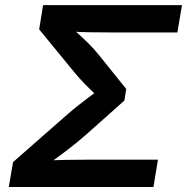

<svg xmlns="http://www.w3.org/2000/svg" viewBox="-20 -748 748 768"><path d="M15.1 0 32.2 -99.6 251.5 -292Q270.5 -308.6 291.7 -325.4Q313 -342.3 333.7 -357.9Q354.5 -373.5 372.6 -386.7Q390.6 -399.9 403.3 -409.2L392.6 -342.8Q380.9 -353.5 360.6 -372.1Q340.3 -390.6 318.6 -412.8Q296.9 -435.1 279.3 -456.5L136.7 -630.4L152.3 -727.5H708L689.5 -618.2H428.7Q382.3 -618.2 340.1 -618.9Q297.9 -619.6 260.7 -622.1L254.9 -647.5Q268.6 -634.8 288.8 -616.7Q309.1 -598.6 332.3 -575.9Q355.5 -553.2 376.5 -526.9L484.9 -392.1L477.5 -345.7L323.2 -208.5Q292 -181.2 260.5 -156.7Q229 -132.3 200.9 -112.1Q172.9 -91.8 151.4 -75.7L164.6 -105.5Q204.6 -107.9 249.5 -108.6Q294.4 -109.4 344.7 -109.4H611.8L593.8 0Z"/></svg>

Font: Inter SemiBold
Style: Italic
Weight: 600
Italic angle: -9.3988°
Designer: Rasmus Andersson
Foundry: rsms
Version: Version 4.001;git-66647c0bb